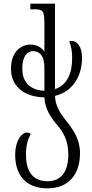

<svg xmlns="http://www.w3.org/2000/svg" viewBox="-20 -780 504 1051"><path d="M429 -463C429 -527 401 -556 372 -556C368 -556 363 -556 359 -555C370 -526 375 -497 375 -463C375 -380 349 -315 281 -292V-760H146V-729H169C216 -729 223 -719 223 -651V-497C206 -522 180 -536 146 -536C99 -536 40 -500 40 -404C40 -304 116 -249 223 -247C226 -182 259 -136 295 -93C330 -52 354 -6 354 67C354 156 317 212 240 212C153 212 122 149 122 67C122 17 133 -21 149 -47C143 -51 136 -54 127 -54C95 -54 63 -4 63 67C63 173 117 251 240 251C355 251 418 175 418 58C418 -18 380 -72 342 -119C311 -159 283 -198 281 -255C387 -281 429 -374 429 -463ZM102 -404C102 -472 128 -500 162 -500C196 -500 223 -475 223 -411V-283C145 -287 102 -329 102 -404Z"/></svg>

Font: Noto Serif Georgian ExtraCondensed Light
Style: Regular
Weight: 300
Width: 2
Designer: Monotype Design Team, Akaki Razmadze
Foundry: Google LLC
Version: Version 2.003